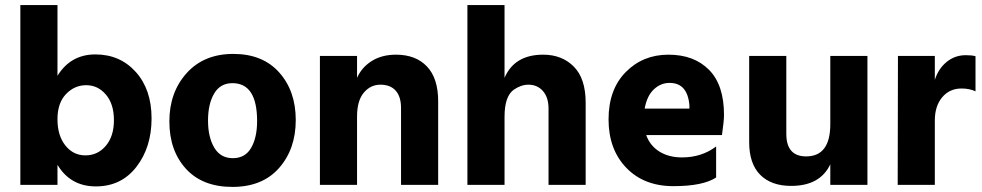

<svg xmlns="http://www.w3.org/2000/svg" viewBox="-20 -727 3861 755"><path d="M319 -392Q273 -392 239.5 -357Q206 -322 206 -258Q206 -194 237 -155Q268 -116 316 -116Q364 -116 396 -153.5Q428 -191 428 -254.5Q428 -318 396.5 -355Q365 -392 319 -392ZM206 0H60V-707H206V-429Q258 -513 355 -513Q452 -513 514 -444Q576 -375 576 -261.5Q576 -148 516.5 -71Q457 6 357 6Q257 6 206 -79Z M991 -251Q991 -400 894 -400Q846 -400 822 -359Q798 -318 798 -253Q798 -188 822.5 -146.5Q847 -105 895.5 -105Q944 -105 967.5 -145.5Q991 -186 991 -251ZM897.5 -515Q1013 -515 1078 -442Q1143 -369 1143 -255Q1143 -141 1077.5 -66.5Q1012 8 894 8Q776 8 711 -63.5Q646 -135 646 -249.5Q646 -364 714 -439.5Q782 -515 897.5 -515Z M1703 0H1557V-302Q1557 -347 1536 -370.5Q1515 -394 1476 -394Q1437 -394 1410.5 -362.5Q1384 -331 1384 -268V0H1238V-507H1384V-421Q1403 -463 1442.5 -487.5Q1482 -512 1537 -512Q1615 -512 1659 -465.5Q1703 -419 1703 -329Z M2283 0H2137V-300Q2137 -344 2115 -369Q2093 -394 2058 -394Q2029 -394 2000 -374Q1964 -348 1964 -268V0H1818V-707H1964V-421Q2003 -512 2116 -512Q2190 -512 2236.5 -465Q2283 -418 2283 -323Z M2613 -401Q2578 -401 2551 -375.5Q2524 -350 2515 -300H2691V-312Q2684 -401 2613 -401ZM2796 -29Q2744 5 2628 5Q2512 5 2442.5 -67.5Q2373 -140 2373 -257.5Q2373 -375 2440.5 -443.5Q2508 -512 2608.5 -512Q2709 -512 2768 -452.5Q2827 -393 2827 -275Q2827 -252 2819 -196H2521Q2536 -154 2573 -131Q2610 -108 2662 -108Q2739 -108 2796 -151Z M3391 0H3245V-81Q3205 4 3091 4Q3013 4 2969.5 -39.5Q2926 -83 2926 -168V-507H3072V-201Q3072 -112 3150 -112Q3245 -112 3245 -239V-507H3391Z M3656 0H3510L3511 -507H3656V-413Q3670 -457 3702.5 -483.5Q3735 -510 3778 -510Q3802 -510 3816 -506V-368Q3792 -379 3761 -379Q3714 -379 3685 -344.5Q3656 -310 3656 -253Z"/></svg>

Font: Hind Vadodara
Style: Bold
Weight: 700
Designer: Hitesh Malaviya
Foundry: Indian Type Foundry
Version: Version 0.702;PS 1.0;hotconv 1.0.81;makeotf.lib2.5.63406